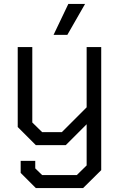

<svg xmlns="http://www.w3.org/2000/svg" viewBox="-20 -737 609 975"><path d="M494 -498V127L402 218H162L85 141V80H159V118L194 152H370L420 103V-106L314 0H162L70 -92V-498H144V-115L194 -66H294L420 -192V-498ZM327 -717H412L322 -560H252Z"/></svg>

Font: Chakra Petch
Style: Regular
Weight: 400
Designer: Katatrad Aksorn Co.,Ltd.
Foundry: Cadson Demak Co.,Ltd.
Version: Version 1.000; ttfautohint (v1.6)